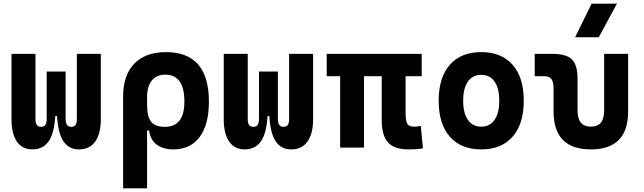

<svg xmlns="http://www.w3.org/2000/svg" viewBox="-20 -815 3556 1060"><path d="M416 9.8Q360.8 9.8 330.8 -33.9Q300.8 -77.6 294.9 -174.3H285.2Q279.3 -77.6 248 -33.9Q216.8 9.8 159.2 9.8Q103 9.8 73.2 -33.4Q43.5 -76.7 43.5 -156.2V-517.6H175.8V-156.2Q175.8 -114.7 207 -114.7Q222.2 -114.7 230 -125Q237.8 -135.3 237.8 -159.7V-419.9H342.3V-159.7Q342.3 -135.3 350.3 -125Q358.4 -114.7 373.5 -114.7Q404.3 -114.7 404.3 -156.2V-517.6H536.6V-156.2Q536.6 -76.7 505.6 -33.4Q474.6 9.8 416 9.8Z M937.5 9.8Q880.4 9.8 845 -16.6Q809.6 -43 803.2 -94.7H792V224.6H659.7V-283.2Q659.7 -399.9 721.4 -463.6Q783.2 -527.3 896.5 -527.3Q1133.3 -527.3 1133.3 -253.9Q1133.3 -126.5 1082 -58.3Q1030.8 9.8 937.5 9.8ZM792 -234.9Q792 -171.4 814 -143.1Q835.9 -114.7 890.1 -114.7Q998 -114.7 998 -253.9Q998 -402.8 892.6 -402.8Q844.2 -402.8 818.1 -370.4Q792 -337.9 792 -278.8Z M1587.9 9.8Q1532.7 9.8 1502.7 -33.9Q1472.7 -77.6 1466.8 -174.3H1457Q1451.2 -77.6 1419.9 -33.9Q1388.7 9.8 1331.1 9.8Q1274.9 9.8 1245.1 -33.4Q1215.3 -76.7 1215.3 -156.2V-517.6H1347.7V-156.2Q1347.7 -114.7 1378.9 -114.7Q1394 -114.7 1401.9 -125Q1409.7 -135.3 1409.7 -159.7V-419.9H1514.2V-159.7Q1514.2 -135.3 1522.2 -125Q1530.3 -114.7 1545.4 -114.7Q1576.2 -114.7 1576.2 -156.2V-517.6H1708.5V-156.2Q1708.5 -76.7 1677.5 -33.4Q1646.5 9.8 1587.9 9.8Z M2235.4 9.8Q2157.2 9.8 2122.3 -28.6Q2087.4 -66.9 2087.4 -151.4V-394.5H1989.7V0H1857.9V-394.5H1783.7V-517.6H2308.1V-394.5H2219.2V-189Q2219.2 -150.4 2227.8 -133.1Q2236.3 -115.7 2264.6 -115.7Q2272.9 -115.7 2282 -116.7Q2291 -117.7 2303.2 -119.6L2314.9 3.9Q2294.4 7.3 2277.8 8.5Q2261.2 9.8 2235.4 9.8Z M2636.7 9.8Q2524.9 9.8 2463.4 -60.5Q2401.9 -130.9 2401.9 -258.8Q2401.9 -387.2 2463.4 -457.3Q2524.9 -527.3 2636.7 -527.3Q2748.5 -527.3 2810.1 -457.3Q2871.6 -387.2 2871.6 -258.8Q2871.6 -130.9 2810.1 -60.5Q2748.5 9.8 2636.7 9.8ZM2636.7 -115.7Q2684.6 -115.7 2710.4 -153.1Q2736.3 -190.4 2736.3 -258.8Q2736.3 -327.6 2710.4 -364.7Q2684.6 -401.9 2636.7 -401.9Q2589.4 -401.9 2563.2 -364.7Q2537.1 -327.6 2537.1 -258.8Q2537.1 -190.4 2563.2 -153.1Q2589.4 -115.7 2636.7 -115.7Z M3242.2 9.8Q3036.1 9.8 3036.1 -200.2V-326.2Q3036.1 -363.8 3023.9 -379.2Q3011.7 -394.5 2981.4 -394.5H2932.1V-517.6H3029.8Q3106.4 -517.6 3137.5 -487.1Q3168.5 -456.5 3168.5 -380.9V-204.1Q3168.5 -115.7 3242.2 -115.7Q3315.4 -115.7 3315.4 -204.1V-517.6H3447.8V-200.2Q3447.8 9.8 3242.2 9.8ZM3155.3 -609.4 3246.1 -794.9H3386.2L3285.6 -609.4Z"/></svg>

Font: CaskaydiaMono NF
Style: Bold
Weight: 700
Designer: Aaron Bell
Foundry: Saja Typeworks
Version: Version 2111.001; ttfautohint (v1.8.4);Nerd Fonts 3.1.1